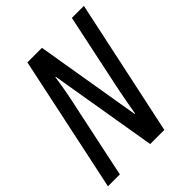

<svg xmlns="http://www.w3.org/2000/svg" viewBox="-201 -831 948 948"><g transform="rotate(-45 273.0 -357.0)"><path d="M-0.5 0 150.9 -713.9H252.4L345.2 -159.2H348.1Q354 -192.9 359.9 -225.3Q365.7 -257.8 371.3 -285.6Q377 -313.5 380.9 -332.5L461.4 -713.9H545.4L393.1 0H294.4L199.7 -564.5H196.8Q193.4 -538.6 188.7 -510.5Q184.1 -482.4 178.7 -455.8Q173.3 -429.2 168.7 -406.7Q164.1 -384.3 160.6 -369.6L82.5 0Z"/></g></svg>

Font: Open Sans Condensed Medium
Style: Italic
Weight: 500
Width: 3
Italic angle: -12°
Designer: Monotype Design Team
Foundry: Monotype Imaging Inc.
Version: Version 3.000